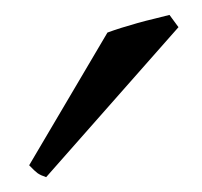

<svg xmlns="http://www.w3.org/2000/svg" viewBox="-20 -758 274 260"><path d="M42.5 -518.1Q35.2 -520.5 31 -523.4Q26.9 -526.4 19.5 -534.2L125.5 -713.9Q133.3 -716.8 144 -720.2Q154.8 -723.6 166.3 -726.8Q177.7 -730 189.2 -732.7Q200.7 -735.4 209.5 -737.8L221.7 -721.2Z"/></svg>

Font: Gentium Plus
Style: Italic
Weight: 400
Italic angle: -8°
Designer: J. Victor Gaultney, Annie Olsen, Iska Routamaa
Foundry: SIL International
Version: Version 1.510